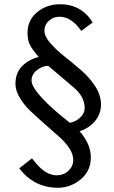

<svg xmlns="http://www.w3.org/2000/svg" viewBox="-20 -752 537 907"><path d="M53 -356Q53 -406 83 -438Q113 -470 163 -483Q135 -515 122.5 -538Q110 -561 110 -596Q110 -657 155.5 -694.5Q201 -732 264 -732Q364 -732 418 -646L364 -606Q317 -673 261 -673Q232 -673 211 -654Q190 -635 190 -607.5Q190 -580 217.5 -548.5Q245 -517 284.5 -485.5Q324 -454 363 -420.5Q402 -387 429.5 -345Q457 -303 457 -258.5Q457 -214 429.5 -180.5Q402 -147 356 -132Q409 -72 409 -8Q409 56 361 95.5Q313 135 254 135Q141 135 71 43L131 -4L154 24Q200 76 247 76Q281 76 303.5 54.5Q326 33 326 4Q326 -25 306 -54Q286 -83 255.5 -109.5Q225 -136 189.5 -167.5Q154 -199 123.5 -228Q93 -257 73 -291Q53 -325 53 -356ZM129 -372Q129 -323 263 -210L310 -172Q336 -176 358 -196Q380 -216 380 -242Q380 -295 328 -339L208 -441Q181 -441 155 -421Q129 -401 129 -372Z"/></svg>

Font: Rosario
Style: Regular
Weight: 400
Designer: Hector Gatti
Foundry: Omnibus-Type
Version: Version 1.002